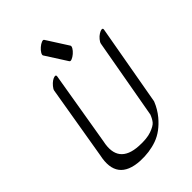

<svg xmlns="http://www.w3.org/2000/svg" viewBox="-287 -1108 1271 1271"><g transform="rotate(-45 349.0 -472.0)"><path d="M369.3 -978 465.1 -828Q469.5 -821 461.3 -806.5Q453 -792 436.8 -778Q420.5 -764 406.1 -758.5Q391.6 -753 387.2 -760L291.3 -910Q286.9 -917 295.2 -931.5Q303.5 -946 319.7 -960Q335.9 -974 350.4 -979.5Q364.9 -985 369.3 -978ZM681.2 -757Q699.6 -762 697.2 -746L596.7 -180Q596.5 -177 595.2 -174Q574.8 -123 540.1 -81Q479.8 -9 408.1 16.5Q336.3 42 251.7 38Q47.7 26 91.3 -175L178.7 -694Q180.7 -705 194.1 -721Q207.5 -737 220.7 -746Q234 -755 243.2 -757Q261.6 -762 259.2 -746L171.7 -225Q133.2 -48 316.3 -38Q388 -34 431.3 -49.5Q474.7 -65 489.8 -83Q504.8 -101 516.5 -131L616.7 -694Q618.7 -706 632.1 -722Q645.5 -738 659.3 -746.5Q673 -755 681.2 -757Z"/></g></svg>

Font: Kavivanar
Style: Regular
Weight: 400
Designer: Tharique Azeez
Foundry: Tharique Azeez
Version: Version 1.88